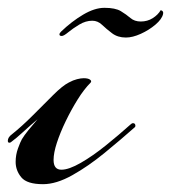

<svg xmlns="http://www.w3.org/2000/svg" viewBox="-40 -470 437 491"><path d="M70 1Q29 1 14.5 -16.5Q0 -34 0 -56Q0 -74 6 -90.5Q12 -107 16 -114Q22 -124 32.5 -137Q43 -150 56 -165Q36 -148 18.5 -132Q1 -116 -10 -108Q-13 -105 -16 -105Q-20 -105 -20 -110Q-20 -119 -9 -127Q16 -147 43.5 -174.5Q71 -202 95.5 -226.5Q120 -251 136 -259Q147 -265 157 -267.5Q167 -270 174 -270Q185 -270 190 -266.5Q195 -263 192 -259Q175 -242 158.5 -215.5Q142 -189 128 -160Q114 -131 105.5 -105Q97 -79 97 -61Q97 -36 117 -36Q136 -36 166.5 -53.5Q197 -71 230.5 -98Q264 -125 293 -151Q297 -155 300 -155Q305 -155 306 -150.5Q307 -146 304 -144Q269 -113 227.5 -79Q186 -45 145 -22Q104 1 70 1ZM282 -374Q261 -374 246.5 -385Q232 -396 221 -406.5Q210 -417 196 -417Q179 -417 162.5 -407Q146 -397 134.5 -387.5Q123 -378 118 -378Q112 -378 112 -382Q112 -385 116 -389Q143 -415 172.5 -432.5Q202 -450 227 -450Q255 -450 269 -441.5Q283 -433 293.5 -424Q304 -415 320 -415Q337 -415 350.5 -423.5Q364 -432 371 -444Q379 -442 377 -434Q374 -421 357.5 -407Q341 -393 320 -383.5Q299 -374 282 -374Z"/></svg>

Font: Arizonia
Style: Regular
Weight: 400
Designer: Robert E. Leuschke
Foundry: Robert E. Leuschke
Version: Version 1.010; ttfautohint (v1.8.4.7-5d5b)